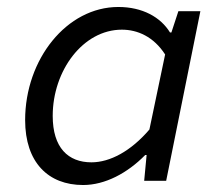

<svg xmlns="http://www.w3.org/2000/svg" viewBox="-20 -518 640 550"><path d="M218 12C281 12 345 -22 396 -74H400L393 0H456L554 -486H491L471 -425H467C440 -469 388 -498 319 -498C171 -498 52 -348 52 -174C52 -53 118 12 218 12ZM242 -53C175 -53 131 -95 131 -186C131 -316 218 -433 329 -433C374 -433 420 -413 453 -362L408 -147C355 -85 295 -53 242 -53Z"/></svg>

Font: Source Code Variable
Style: Italic
Weight: 400
Italic angle: -11°
Monospace: yes
Designer: Paul D. Hunt, Teo Tuominen
Foundry: Adobe Systems Incorporated
Version: Version 1.005;PS 1.0;hotconv 16.6.54;makeotf.lib2.5.65590